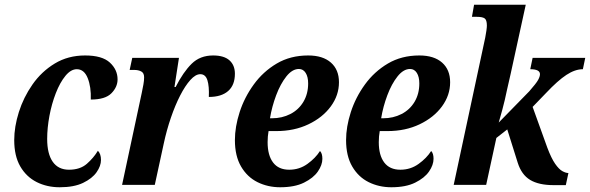

<svg xmlns="http://www.w3.org/2000/svg" viewBox="-20 -780 2489 810"><path d="M232 10Q178 10 134.5 -12Q91 -34 65.5 -78Q40 -122 40 -189Q40 -245 59.5 -307Q79 -369 117 -423.5Q155 -478 211 -512Q267 -546 339 -546Q411 -546 443.5 -516Q476 -486 476 -445Q476 -413 450 -386.5Q424 -360 363 -360Q365 -413 350 -450.5Q335 -488 304 -488Q279 -488 256 -460Q233 -432 215.5 -387Q198 -342 188.5 -291Q179 -240 179 -194Q179 -131 202.5 -97.5Q226 -64 271 -64Q318 -64 346.5 -89Q375 -114 393 -144Q406 -131 406 -105Q406 -80 387.5 -53.5Q369 -27 330.5 -8.5Q292 10 232 10Z M578 -388Q582 -407 585 -423.5Q588 -440 588 -454Q588 -472 576 -478.5Q564 -485 546 -485H527L538 -536H735L716 -413H721Q753 -476 788.5 -511Q824 -546 879 -546Q925 -546 948 -525.5Q971 -505 971 -469Q971 -421 942.5 -396Q914 -371 861 -371Q863 -416 855 -441.5Q847 -467 825 -467Q805 -467 783 -442.5Q761 -418 740 -377Q719 -336 701 -283.5Q683 -231 671 -175L633 0H495Z M1162 10Q1110 10 1066.5 -11.5Q1023 -33 997 -77.5Q971 -122 971 -189Q971 -245 991 -307Q1011 -369 1050.5 -423.5Q1090 -478 1147.5 -512Q1205 -546 1280 -546Q1342 -546 1376 -516Q1410 -486 1410 -433Q1410 -378 1375.5 -331Q1341 -284 1281 -255.5Q1221 -227 1146 -227H1113Q1109 -205 1109 -180Q1109 -125 1132 -94.5Q1155 -64 1200 -64Q1243 -64 1277 -88.5Q1311 -113 1330 -143Q1340 -133 1340 -110Q1340 -84 1321 -56.5Q1302 -29 1262.5 -9.5Q1223 10 1162 10ZM1127 -281Q1170 -281 1205 -299Q1240 -317 1260 -350.5Q1280 -384 1280 -428Q1280 -456 1269.5 -472.5Q1259 -489 1241 -489Q1213 -489 1188 -457.5Q1163 -426 1145 -378Q1127 -330 1119 -281Z M1631 10Q1579 10 1535.5 -11.5Q1492 -33 1466 -77.5Q1440 -122 1440 -189Q1440 -245 1460 -307Q1480 -369 1519.5 -423.5Q1559 -478 1616.5 -512Q1674 -546 1749 -546Q1811 -546 1845 -516Q1879 -486 1879 -433Q1879 -378 1844.5 -331Q1810 -284 1750 -255.5Q1690 -227 1615 -227H1582Q1578 -205 1578 -180Q1578 -125 1601 -94.5Q1624 -64 1669 -64Q1712 -64 1746 -88.5Q1780 -113 1799 -143Q1809 -133 1809 -110Q1809 -84 1790 -56.5Q1771 -29 1731.5 -9.5Q1692 10 1631 10ZM1596 -281Q1639 -281 1674 -299Q1709 -317 1729 -350.5Q1749 -384 1749 -428Q1749 -456 1738.5 -472.5Q1728 -489 1710 -489Q1682 -489 1657 -457.5Q1632 -426 1614 -378Q1596 -330 1588 -281Z M2315 1Q2253 1 2216.5 -21Q2180 -43 2164 -94L2120 -234L2074 -198L2031 0H1894L2027 -621Q2030 -636 2032 -650.5Q2034 -665 2034 -672Q2034 -696 2024.5 -702.5Q2015 -709 1992 -709H1971L1980 -760H2198L2134 -467Q2125 -429 2119.5 -403.5Q2114 -378 2109.5 -358Q2105 -338 2099 -316.5Q2093 -295 2084 -263L2213 -395Q2242 -428 2250 -442.5Q2258 -457 2258 -467Q2258 -488 2217 -488L2227 -536H2449L2439 -488Q2406 -488 2369.5 -464Q2333 -440 2284 -388L2227 -329L2289 -157Q2306 -112 2322 -89Q2338 -66 2352.5 -58Q2367 -50 2378 -50L2367 1Z"/></svg>

Font: Noto Serif Condensed
Style: Bold Italic
Weight: 700
Width: 3
Italic angle: -12°
Designer: Monotype Design Team
Foundry: Monotype Imaging Inc.
Version: Version 2.014